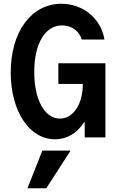

<svg xmlns="http://www.w3.org/2000/svg" viewBox="-20 -730 640 1020"><path d="M290 -284H420C420 -176 369 -100 298 -100C217 -100 162 -200 162 -348C162 -499 220 -595 310 -595C360 -595 401 -566 414 -520H535C517 -631 422 -710 306 -710C147 -710 37 -562 37 -345C37 -139 136 10 272 10C337 10 391 -24 426 -80H430V0H540V-394H290ZM355 70H205L126 270H226Z"/></svg>

Font: CommitMono
Style: 700Regular
Weight: 700
Monospace: yes
Designer: Eigil Nikolajsen
Foundry: Eigil Nikolajsen
Version: Version 1.143